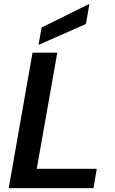

<svg xmlns="http://www.w3.org/2000/svg" viewBox="-20 -972 592 992"><path d="M25 0 148 -700H276L170 -100H480L463 0ZM179 -740 195 -830 442 -952 424 -848Z"/></svg>

Font: DeepMind Sans
Style: Bold Italic
Weight: 700
Italic angle: -10°
Designer: Jonny Pinhorn / Modifications: Colophon Foundry
Foundry: Colophon Foundry
Version: Version 1.002; ttfautohint (v1.8.2)